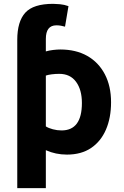

<svg xmlns="http://www.w3.org/2000/svg" viewBox="-20 -796 644 1001"><path d="M70 185V-588Q70 -684 112 -730Q154 -776 257 -776Q270 -776 292.5 -774Q315 -772 337 -764L319 -657Q308 -660 297.5 -662Q287 -664 274 -664Q219 -664 219 -593V-528Q236 -533 257 -535.5Q278 -538 294 -538Q376 -538 435 -504.5Q494 -471 526.5 -409Q559 -347 559 -263Q559 -182 532.5 -120.5Q506 -59 455 -24.5Q404 10 329 10Q270 10 219 -13V185ZM301 -116Q407 -116 407 -259Q407 -328 376.5 -369.5Q346 -411 289 -411Q269 -411 249.5 -408.5Q230 -406 219 -402V-137Q233 -128 255.5 -122Q278 -116 301 -116Z"/></svg>

Font: Ubuntu Sans ExtraBold
Style: Regular
Weight: 800
Designer: Dalton Maag Ltd
Foundry: Dalton Maag Ltd
Version: Version 1.006; ttfautohint (v1.8.4.7-5d5b)